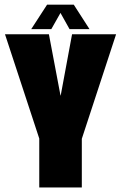

<svg xmlns="http://www.w3.org/2000/svg" viewBox="-20 -826 532 846"><path d="M153 0H340.5V-214.5L491.5 -675H297.5L247.5 -405.5H246.5L195.5 -675H2L153 -215.5ZM117.5 -697.5H206L246.5 -769L286.5 -697.5H374.5L305 -805.5H187.5Z"/></svg>

Font: Anybody ExtraCondensed Black
Style: Regular
Weight: 900
Width: 2
Version: Version 1.113;gftools[0.9.25]